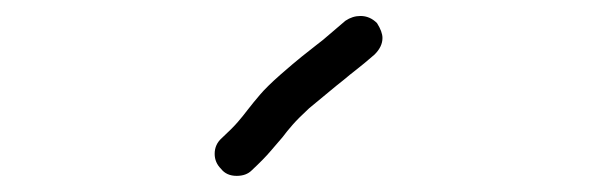

<svg xmlns="http://www.w3.org/2000/svg" viewBox="-20 -678 740 238"><path d="M408.2 -652.3Q417 -658.2 426.8 -658.2Q438.5 -658.2 447.3 -649.4Q454.1 -638.7 454.1 -630.9Q454.1 -620.1 444.3 -610.4Q430.7 -598.6 421.9 -591.8Q413.1 -585 406.2 -579.1Q397.5 -572.3 388.7 -564.9Q379.9 -557.6 363.3 -543.9Q349.6 -531.2 342.8 -523.4Q335.9 -515.6 330.1 -507.8Q323.2 -500 315.4 -490.7Q307.6 -481.4 292 -466.8Q285.2 -460 273.4 -460Q260.7 -460 253.9 -468.8Q246.1 -476.6 246.1 -487.3Q246.1 -499 254.9 -506.8Q268.6 -519.5 274.9 -526.9Q281.2 -534.2 287.1 -542Q293.9 -550.8 302.2 -560.5Q310.5 -570.3 327.1 -585Q343.8 -599.6 353.5 -607.4Q363.3 -615.2 372.1 -622.1Q379.9 -627.9 387.7 -634.8Q395.5 -641.6 408.2 -652.3Z"/></svg>

Font: Coming Soon
Style: Regular
Weight: 400
Designer: Dathan Boardman
Foundry: Open Window
Version: Version 1.002